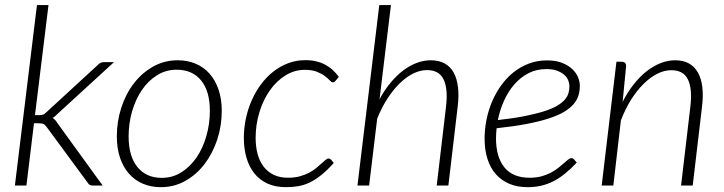

<svg xmlns="http://www.w3.org/2000/svg" viewBox="-20 -748 2920 774"><path d="M175.5 -727.5 121 -284H140Q148.5 -284 154.2 -286.2Q160 -288.5 167 -295.5L373 -485Q378.5 -491 384.5 -494.2Q390.5 -497.5 399 -497.5H439.5L212 -289Q206.5 -283.5 202 -279.5Q197.5 -275.5 192 -272.5Q198.5 -268.5 203.2 -263.2Q208 -258 212 -251L394 0H354.5Q347.5 0 342.5 -2.2Q337.5 -4.5 333.5 -11.5L168.5 -235.5Q162 -245 155.5 -248Q149 -251 135 -251H117L86.5 0H40L129 -727.5Z M632.5 -31Q676 -31 711.8 -53.8Q747.5 -76.5 773 -114.2Q798.5 -152 812.2 -200.8Q826 -249.5 826 -301Q826 -381 790.5 -424Q755 -467 692 -467Q648.5 -467 612.8 -444.5Q577 -422 551.8 -384.8Q526.5 -347.5 512.5 -299Q498.5 -250.5 498.5 -198Q498.5 -118.5 533.8 -74.8Q569 -31 632.5 -31ZM628.5 6.5Q588.5 6.5 555.8 -7.5Q523 -21.5 499.8 -48Q476.5 -74.5 463.8 -112.2Q451 -150 451 -198Q451 -258.5 469 -314Q487 -369.5 519.8 -412Q552.5 -454.5 597.5 -479.8Q642.5 -505 696.5 -505Q736.5 -505 769.2 -491Q802 -477 825.2 -450.5Q848.5 -424 861.2 -386.2Q874 -348.5 874 -301.5Q874 -241 855.8 -185.5Q837.5 -130 805 -87.2Q772.5 -44.5 727.5 -19Q682.5 6.5 628.5 6.5Z M1325.5 -91Q1299 -61.5 1275.2 -42.5Q1251.5 -23.5 1228.8 -12.5Q1206 -1.5 1182.5 2.5Q1159 6.5 1132.5 6.5Q1089.5 6.5 1057.8 -8.2Q1026 -23 1005 -49.5Q984 -76 973.5 -112.5Q963 -149 963 -192Q963 -231.5 971.2 -270.2Q979.5 -309 995 -344Q1010.5 -379 1032.5 -408.5Q1054.5 -438 1082 -459.5Q1109.5 -481 1141.8 -493.2Q1174 -505.5 1210.5 -505.5Q1235 -505.5 1254.8 -500.8Q1274.5 -496 1291 -487.2Q1307.5 -478.5 1321 -466Q1334.5 -453.5 1346 -438L1332 -421.5Q1327.5 -416 1321.5 -416Q1316.5 -416 1309.2 -424Q1302 -432 1289.8 -441.2Q1277.5 -450.5 1258 -458.5Q1238.5 -466.5 1209 -466.5Q1167 -466.5 1130.8 -444Q1094.5 -421.5 1067.8 -383.5Q1041 -345.5 1025.8 -295.8Q1010.5 -246 1010.5 -192Q1010.5 -157.5 1018.2 -128Q1026 -98.5 1042.2 -77Q1058.5 -55.5 1083 -43.5Q1107.5 -31.5 1141 -31.5Q1167.5 -31.5 1188.5 -37.2Q1209.5 -43 1225.8 -51.5Q1242 -60 1254.2 -70.2Q1266.5 -80.5 1276 -89Q1285.5 -97.5 1292.2 -103.2Q1299 -109 1304.5 -109Q1310 -109 1315 -104L1325.5 -91Z M1510 -348Q1530 -385 1554.2 -414.2Q1578.5 -443.5 1605.2 -463.8Q1632 -484 1660.2 -494.5Q1688.5 -505 1716.5 -505Q1749 -505 1772 -492.5Q1795 -480 1808.5 -456Q1822 -432 1826.2 -397.2Q1830.5 -362.5 1825 -318L1787.5 0H1740.5L1778 -318Q1786.5 -389 1768.5 -427.2Q1750.5 -465.5 1701 -465.5Q1674 -465.5 1646 -451.8Q1618 -438 1591.8 -412.5Q1565.5 -387 1542 -350.8Q1518.5 -314.5 1500.5 -269.5L1468 0H1421L1509 -727.5H1556Z M2182.5 -469.5Q2142.5 -469.5 2110.2 -452.8Q2078 -436 2053.2 -407.5Q2028.5 -379 2011.8 -341.8Q1995 -304.5 1987 -264Q2050.5 -271 2096.5 -280.2Q2142.5 -289.5 2174.5 -299.8Q2206.5 -310 2226.5 -322Q2246.5 -334 2257.2 -346.8Q2268 -359.5 2271.8 -373Q2275.5 -386.5 2275.5 -401Q2275.5 -411.5 2270.8 -423.8Q2266 -436 2255 -446Q2244 -456 2226.2 -462.8Q2208.5 -469.5 2182.5 -469.5ZM2305 -92.5Q2280.5 -66.5 2257.2 -47.8Q2234 -29 2210.2 -17Q2186.5 -5 2161 0.8Q2135.5 6.5 2106.5 6.5Q2065 6.5 2032.8 -7.2Q2000.5 -21 1978.5 -46.2Q1956.5 -71.5 1945 -107.8Q1933.5 -144 1933.5 -189Q1933.5 -226.5 1941 -264.5Q1948.5 -302.5 1963.2 -337.5Q1978 -372.5 1999.8 -403Q2021.5 -433.5 2049.5 -456Q2077.5 -478.5 2111.5 -491.5Q2145.5 -504.5 2185 -504.5Q2221.5 -504.5 2246.8 -494.2Q2272 -484 2287.8 -468.8Q2303.5 -453.5 2310.5 -435.8Q2317.5 -418 2317.5 -402.5Q2317.5 -382 2312 -363.5Q2306.5 -345 2292.5 -328.5Q2278.5 -312 2254.5 -297.5Q2230.5 -283 2193.2 -270.8Q2156 -258.5 2104 -248.5Q2052 -238.5 1982 -231Q1981 -221 1980.2 -210.5Q1979.5 -200 1979.5 -190Q1979.5 -115.5 2013.2 -73.5Q2047 -31.5 2115 -31.5Q2141.5 -31.5 2162.8 -37.2Q2184 -43 2200.8 -52Q2217.5 -61 2230.2 -71Q2243 -81 2253 -90Q2263 -99 2270.2 -104.8Q2277.5 -110.5 2283.5 -110.5Q2289.5 -110.5 2294 -105.5Z M2490 -337.5Q2510 -377 2534.8 -408.2Q2559.5 -439.5 2587 -461Q2614.5 -482.5 2643.5 -493.8Q2672.5 -505 2702 -505Q2734 -505 2756.8 -492.5Q2779.5 -480 2793.2 -456Q2807 -432 2811.2 -397.2Q2815.5 -362.5 2810 -318L2772.5 0H2725.5L2763 -318Q2771.5 -389 2753.5 -427Q2735.5 -465 2686 -465Q2658 -465 2629.8 -450.8Q2601.5 -436.5 2574.8 -410.2Q2548 -384 2524.5 -346.8Q2501 -309.5 2483 -263L2452.5 0H2405.5L2465 -499H2486.5Q2504 -499 2504 -481Z"/></svg>

Font: Lato 2
Style: Italic
Weight: 300
Italic angle: -7°
Designer: Lukasz Dziedzic with Adam Twardoch and Botio Nikoltchev
Foundry: tyPoland Lukasz Dziedzic
Version: Version 2.015; 2015-08-06; http://www.latofonts.com/